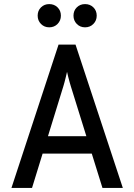

<svg xmlns="http://www.w3.org/2000/svg" viewBox="-20 -918 656 938"><path d="M36 0 266 -700H349L580 0H480.5L326 -496.5Q324 -503 320.2 -516.2Q316.5 -529.5 313 -543.5Q309.5 -557.5 307.5 -567Q305.5 -557.5 302 -543.5Q298.5 -529.5 295.2 -516.5Q292 -503.5 289.5 -496.5L136.5 0ZM163 -167.5 189.5 -252.5H426L452.5 -167.5ZM220.5 -784.5Q196.5 -784.5 180.2 -801Q164 -817.5 164 -841.5Q164 -866 180.2 -882Q196.5 -898 220.5 -898Q245 -898 261.2 -882Q277.5 -866 277.5 -841.5Q277.5 -817.5 261.2 -801Q245 -784.5 220.5 -784.5ZM395.5 -784.5Q371.5 -784.5 355.2 -801Q339 -817.5 339 -841.5Q339 -866 355.2 -882Q371.5 -898 395.5 -898Q420 -898 436.2 -882Q452.5 -866 452.5 -841.5Q452.5 -817.5 436.2 -801Q420 -784.5 395.5 -784.5Z"/></svg>

Font: Overpass Mono Medium
Style: Regular
Weight: 500
Monospace: yes
Designer: Delve Withrington, Dave Bailey
Foundry: Delve Fonts LLC
Version: Version 4.000